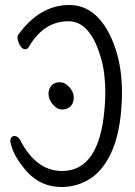

<svg xmlns="http://www.w3.org/2000/svg" viewBox="-20 -732 540 768"><path d="M226 16Q144 16 88 -45Q40 -100 27 -144Q21 -164 21 -169Q23 -188 38 -188Q51 -188 60 -173Q124 -48 228 -48Q377 -48 398 -295Q407 -396 390 -477Q348 -647 254 -647Q155 -647 95 -544Q90 -535 81 -535Q68 -535 58.5 -553Q49 -571 50 -584Q50 -589 53 -593Q139 -712 257 -712Q361 -712 420.5 -590Q480 -468 465 -293Q456 -185 422.5 -116Q389 -47 338 -15.5Q287 16 226 16ZM275 -342Q275 -320 262.5 -307Q250 -294 229 -294Q208 -294 191 -314.5Q174 -335 174 -356Q174 -377 186 -390Q198 -403 219 -403Q240 -403 257.5 -383.5Q275 -364 275 -342Z"/></svg>

Font: Moon Stars Kai HW
Style: Regular
Weight: 400
Designer: GuiWonder
Version: Version 1.101